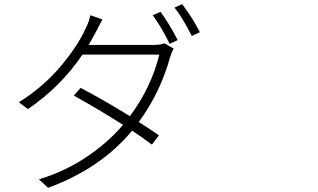

<svg xmlns="http://www.w3.org/2000/svg" viewBox="-20 -854 1540 929"><path d="M409.2 -636.7H722.7Q756.8 -636.7 775.4 -644.5L820.3 -619.1Q808.6 -597.7 802.7 -576.2Q754.9 -404.3 651.4 -263.7Q698.2 -234.4 749 -199.2L714.8 -154.3Q668 -190.4 619.1 -221.7Q467.8 -39.1 212.9 54.7L168 13.7Q290 -22.5 396 -92.8Q502 -163.1 575.2 -250Q457 -325.2 336.9 -391.6L370.1 -428.7Q480.5 -371.1 608.4 -292Q710.9 -428.7 751 -589.8H378.9Q273.4 -433.6 115.2 -326.2L71.3 -359.4Q187.5 -431.6 271.5 -530.8Q355.5 -629.9 393.6 -714.8Q412.1 -751 417 -780.3L475.6 -759.8Q468.8 -747.1 446.8 -705.1Q424.8 -663.1 409.2 -636.7ZM718.8 -780.3 756.8 -796.9Q798.8 -739.3 839.8 -660.2L800.8 -641.6Q766.6 -714.8 718.8 -780.3ZM824.2 -817.4 861.3 -834Q912.1 -766.6 947.3 -698.2L908.2 -679.7Q863.3 -768.6 824.2 -817.4Z"/></svg>

Font: Bpmf Zihi Sans Light
Style: Light
Weight: 300
Foundry: But Ko
Version: Version 1.320